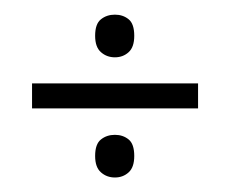

<svg xmlns="http://www.w3.org/2000/svg" viewBox="-20 -305 319 266"><path d="M139.2 -225.6Q127.9 -225.6 119.9 -232.7Q111.8 -239.7 111.8 -255.4Q111.8 -272 119.9 -278.3Q127.9 -284.7 139.2 -284.7Q150.4 -284.7 158.2 -278.3Q166 -272 166 -255.4Q166 -239.7 158.2 -232.7Q150.4 -225.6 139.2 -225.6ZM24.4 -154.8V-189.5H254.4V-154.8ZM139.2 -59.1Q127.9 -59.1 119.9 -66.2Q111.8 -73.2 111.8 -88.9Q111.8 -105.5 119.9 -111.8Q127.9 -118.2 139.2 -118.2Q150.4 -118.2 158.2 -111.8Q166 -105.5 166 -88.9Q166 -73.2 158.2 -66.2Q150.4 -59.1 139.2 -59.1Z"/></svg>

Font: NotoSansOldHungarianUI
Style: Regular
Weight: 400
Designer: Monotype Design Team
Foundry: Monotype Imaging Inc.
Version: Version 1001.000; ttfautohint (v1.8.4.7-5d5b)